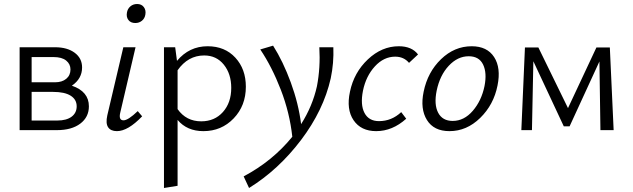

<svg xmlns="http://www.w3.org/2000/svg" viewBox="-20 -650 3162 959"><path d="M339 -222Q424 -193 424 -119Q424 -65 381 -32.5Q338 0 264 0H78V-414H255Q316 -414 353 -386.5Q390 -359 390 -313Q390 -257 339 -222ZM247 -365H138V-239H255Q290 -239 311 -256.5Q332 -274 332 -303Q332 -330 310.5 -347.5Q289 -365 247 -365ZM266 -48Q312 -48 337.5 -67Q363 -86 363 -119Q363 -153 333 -172Q303 -191 245 -191H138V-48Z M656 -535Q633 -535 621.5 -550Q610 -565 614 -587Q617 -606 631 -618Q645 -630 665 -630Q687 -630 698.5 -614.5Q710 -599 706 -577Q703 -558 689 -546.5Q675 -535 656 -535ZM564 5Q533 5 520 -14.5Q507 -34 516 -74L596 -414H657L581 -89Q571 -49 597 -49Q620 -49 668 -95L690 -69Q619 5 564 5Z M1017 -419Q1103 -419 1155.5 -362Q1208 -305 1208 -217Q1208 -122 1147 -58.5Q1086 5 996 5Q914 5 867 -51V278L799 289V-414H855L864 -346Q925 -419 1017 -419ZM985 -44Q1052 -44 1093.5 -90.5Q1135 -137 1135 -211Q1135 -281 1098 -327Q1061 -373 1000 -373Q919 -373 867 -299V-105Q910 -44 985 -44Z M1645 -414Q1648 -335 1632 -259Q1596 -99 1483.5 49.5Q1371 198 1224 289L1197 231Q1342 154 1440 33Q1427 -87 1382.5 -202Q1338 -317 1280 -403L1344 -422Q1394 -343 1432.5 -238Q1471 -133 1484 -30Q1541 -120 1563 -219Q1581 -312 1575 -414Z M2023 -336Q1997 -367 1954 -367Q1897 -367 1852.5 -318.5Q1808 -270 1793 -197Q1779 -127 1800.5 -86Q1822 -45 1873 -45Q1936 -45 1984 -90L2009 -57Q1940 5 1859 5Q1783 5 1746 -49.5Q1709 -104 1728 -192Q1748 -288 1817.5 -353.5Q1887 -419 1972 -419Q2037 -419 2068 -378Z M2225 5Q2147 5 2112.5 -50.5Q2078 -106 2096 -192Q2116 -290 2183 -354.5Q2250 -419 2336 -419Q2413 -419 2448 -365Q2483 -311 2465 -223Q2446 -127 2378.5 -61Q2311 5 2225 5ZM2241 -46Q2298 -46 2341.5 -96.5Q2385 -147 2400 -220Q2413 -286 2393 -327.5Q2373 -369 2321 -369Q2266 -369 2221.5 -321.5Q2177 -274 2161 -197Q2147 -128 2168.5 -87Q2190 -46 2241 -46Z M3045 0H2979L2974 -343L2825 -19H2796L2644 -344L2637 0H2584L2602 -413H2669L2817 -110L2959 -413H3026Z"/></svg>

Font: EauTest
Style: Italic
Weight: 400
Italic angle: -12°
Designer: Christian Thalmann (Catharsis Fonts)
Version: Version 0.001;PS 000.001;hotconv 1.0.88;makeotf.lib2.5.64775